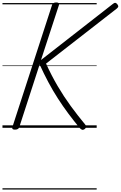

<svg xmlns="http://www.w3.org/2000/svg" viewBox="-20 -1035 978 1555"><path d="M101 15Q87 15 82 10Q77 5 80 -5L402 -996Q408 -1015 435 -1015Q464 -1015 458 -996L312 -549L890 -1000Q904 -1012 912.5 -1012Q921 -1012 930 -1001Q939 -989 938 -982Q937 -975 925 -965L353 -520Q397 -423 447 -338Q497 -253 552.5 -177Q608 -101 671 -25Q680 -15 678.5 -7Q677 1 665 11Q653 19 644 15.5Q635 12 625 1Q577 -57 533 -116Q489 -175 448.5 -238Q408 -301 371.5 -369.5Q335 -438 301 -513L136 -5Q133 5 124 10Q115 15 101 15ZM0 490H763V500H0ZM0 -20H763V0H0ZM0 -505H763V-500H0ZM0 -1010H763V-1000H0Z"/></svg>

Font: Playwrite NZ Guides
Style: Regular
Weight: 400
Designer: Veronika Burian, José Scaglione
Foundry: TypeTogether
Version: Version 1.003